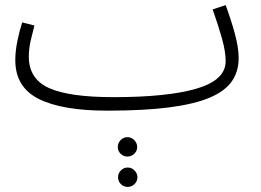

<svg xmlns="http://www.w3.org/2000/svg" viewBox="-20 -413 1024 753"><path d="M400 21Q224 21 132 -25Q40 -71 40 -177Q40 -212 48 -251.5Q56 -291 67 -325L115 -313Q108 -287 100.5 -254.5Q93 -222 93 -191Q93 -104 171.5 -68Q250 -32 426 -32Q637 -32 751 -65.5Q865 -99 865 -173Q865 -210 851 -260.5Q837 -311 814 -376L865 -393Q885 -339 900.5 -283Q916 -227 916 -185Q916 -133 889.5 -94.5Q863 -56 803.5 -30.5Q744 -5 645 8Q546 21 400 21ZM480 201Q464 201 453 190Q442 179 442 164Q442 148 453 136.5Q464 125 480 125Q495 125 506.5 136.5Q518 148 518 164Q518 179 506.5 190Q495 201 480 201ZM481 320Q465 320 454 309Q443 298 443 282Q443 267 454 255.5Q465 244 481 244Q496 244 507.5 255.5Q519 267 519 282Q519 298 507.5 309Q496 320 481 320Z"/></svg>

Font: Noto Sans Arabic Light
Style: Regular
Weight: 300
Designer: Monotype Design Team, Nadine Chahine, Nizar Qandah and Khaled Hosny
Foundry: Monotype Imaging Inc.
Version: Version 2.012; ttfautohint (v1.8.4.7-5d5b)